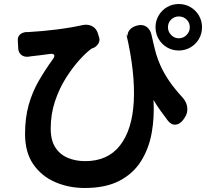

<svg xmlns="http://www.w3.org/2000/svg" viewBox="-20 -859 1040 958"><path d="M818 -723Q818 -701 834 -684.5Q850 -668 872 -668Q895 -668 911 -684.5Q927 -701 927 -723Q927 -746 911 -761.5Q895 -777 872 -777Q850 -777 834 -761.5Q818 -746 818 -723ZM756 -723Q756 -755 771.5 -781.5Q787 -808 813.5 -823.5Q840 -839 872 -839Q904 -839 930.5 -823.5Q957 -808 972.5 -781.5Q988 -755 988 -723Q988 -691 972.5 -664.5Q957 -638 930.5 -622.5Q904 -607 872 -607Q840 -607 813.5 -622.5Q787 -638 771.5 -664.5Q756 -691 756 -723ZM69 -654Q67 -674 78.5 -685.5Q90 -697 110 -699Q112 -699 113.5 -699Q115 -699 122 -699Q193 -703 264 -712Q335 -721 393 -734Q418 -739 438.5 -729Q459 -719 468 -694L473 -677Q480 -660 472.5 -645Q465 -630 449 -621Q447 -620 442.5 -618.5Q438 -617 436 -616Q410 -597 376 -559.5Q342 -522 309 -470Q276 -418 254.5 -354Q233 -290 233 -218Q233 -159 256 -123.5Q279 -88 318 -71.5Q357 -55 405 -55Q518 -55 579 -133.5Q640 -212 647.5 -353.5Q655 -495 611 -686L616 -679Q616 -697 628 -711Q640 -725 662 -731Q690 -739 709.5 -726.5Q729 -714 736 -685Q745 -643 754.5 -606.5Q764 -570 780 -533.5Q796 -497 822.5 -457.5Q849 -418 893 -370Q912 -348 914.5 -321Q917 -294 901 -271L894 -261Q877 -238 855 -237Q833 -236 816 -259Q796 -285 778.5 -310Q761 -335 746 -360Q751 -275 737 -196.5Q723 -118 684 -55.5Q645 7 576 43Q507 79 403 79Q323 79 255 49.5Q187 20 146 -39.5Q105 -99 105 -190Q105 -271 123 -335Q141 -399 172.5 -454Q204 -509 244 -564Q254 -578 250 -585Q246 -592 230 -590Q205 -586 181 -583.5Q157 -581 134 -578Q123 -577 121 -576Q101 -574 87 -584.5Q73 -595 71 -616Z"/></svg>

Font: Chiron GoRound TC
Style: Bold
Weight: 700
Designer: Ryoko NISHIZUKA 西塚涼子 (kana, bopomofo & ideographs); Paul D. Hunt (Latin, Greek & Cyrillic); Sandoll Communications 산돌커뮤니
Foundry: Adobe
Version: Version 1.000;hotconv 1.1.1;makeotfexe 2.6.0